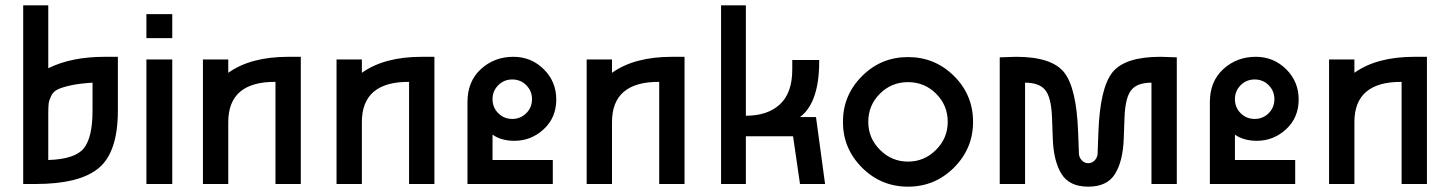

<svg xmlns="http://www.w3.org/2000/svg" viewBox="-20 -690 5438 720"><path d="M373 -477H422V-275Q422 -120 350.5 -60Q279 0 113 0H67V-670H161V-434Q247 -477 373 -477ZM161 -263V-90Q261 -93 294 -133.5Q327 -174 327 -275V-380Q278 -377 246 -370Q214 -363 197 -355Q180 -347 172 -330.5Q164 -314 162.5 -302Q161 -290 161 -263Z M529 -547V-637H626V-547ZM626 0H529V-467H626Z M1061 -477H1108V0H1013V-383Q836 -384 836 -232V0H741V-467H836V-417Q920 -477 1061 -477Z M1562 -477H1609V0H1514V-383Q1337 -384 1337 -232V0H1242V-467H1337V-417Q1421 -477 1562 -477Z M1827 -185V-90H2053V0H1733V-307Q1733 -385 1783.5 -431Q1834 -477 1905 -477Q1972 -477 2019 -430.5Q2066 -384 2066 -317Q2066 -249 2019 -205.5Q1972 -162 1909 -162Q1860 -162 1827 -185ZM1953.5 -370.5Q1932 -392 1901 -392Q1870 -392 1848.5 -370.5Q1827 -349 1827 -318Q1827 -287 1848.5 -265.5Q1870 -244 1901 -244Q1932 -244 1953.5 -265.5Q1975 -287 1975 -318Q1975 -349 1953.5 -370.5Z M2500 -477H2547V0H2452V-383Q2275 -384 2275 -232V0H2180V-467H2275V-417Q2359 -477 2500 -477Z M2980 -251H3040L3074 0H2980L2954 -179H2777V0H2684V-670H2777V-256Q2859 -256 2905 -299Q2951 -342 2951 -429V-465H3052V-460Q3052 -305 2980 -251Z M3629 -233Q3629 -133 3557.5 -61.5Q3486 10 3385 10Q3284 10 3212.5 -61.5Q3141 -133 3141 -233Q3141 -333 3212.5 -404.5Q3284 -476 3385 -476Q3486 -476 3557.5 -405Q3629 -334 3629 -233ZM3534 -233Q3534 -295 3490.5 -338.5Q3447 -382 3385 -382Q3323 -382 3279.5 -338.5Q3236 -295 3236 -233Q3236 -172 3280 -128Q3324 -84 3385 -84Q3446 -84 3490 -128Q3534 -172 3534 -233Z M4332 -477Q4349 -477 4393 -475V0H4298V-380Q4245 -380 4222.5 -352.5Q4200 -325 4197 -251L4194 -169Q4191 -86 4161.5 -38Q4132 10 4061 10Q3990 10 3960.5 -38Q3931 -86 3928 -169L3925 -251Q3922 -325 3899.5 -352.5Q3877 -380 3824 -380V0H3729V-475Q3773 -477 3790 -477Q3924 -477 3970.5 -418.5Q4017 -360 4023 -194L4026 -113Q4027 -99 4037 -88.5Q4047 -78 4061 -78Q4075 -78 4085 -88.5Q4095 -99 4096 -113L4099 -194Q4105 -360 4151.5 -418.5Q4198 -477 4332 -477Z M4611 -185V-90H4837V0H4517V-307Q4517 -385 4567.5 -431Q4618 -477 4689 -477Q4756 -477 4803 -430.5Q4850 -384 4850 -317Q4850 -249 4803 -205.5Q4756 -162 4693 -162Q4644 -162 4611 -185ZM4737.5 -370.5Q4716 -392 4685 -392Q4654 -392 4632.5 -370.5Q4611 -349 4611 -318Q4611 -287 4632.5 -265.5Q4654 -244 4685 -244Q4716 -244 4737.5 -265.5Q4759 -287 4759 -318Q4759 -349 4737.5 -370.5Z M5284 -477H5331V0H5236V-383Q5059 -384 5059 -232V0H4964V-467H5059V-417Q5143 -477 5284 -477Z"/></svg>

Font: Gulax
Style: Regular
Weight: 400
Designer: Morgan Gilbert
Foundry: VTF
Version: Version 1.001;hotconv 1.0.109;makeotfexe 2.5.65596